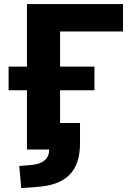

<svg xmlns="http://www.w3.org/2000/svg" viewBox="-20 -739 645 949"><path d="M160.6 185.1C307.1 175.8 375.5 107.9 375.5 -31.2V-130.9H276.9V-293H446.8V-409.7H276.9V-583.5H587.9V-718.8H113.3V-409.7H22.5V-293H113.3V0H223.1C223.1 45.4 193.8 71.8 131.8 76.7L75.2 81.5L85 190.4Z"/></svg>

Font: Winston ExtraBold
Style: Regular
Weight: 800
Designer: Vernon Adams, Kim Jin-seong, David Berlow, Cristiano Sobral
Foundry: The Winston Project Authors
Version: Version 3.004